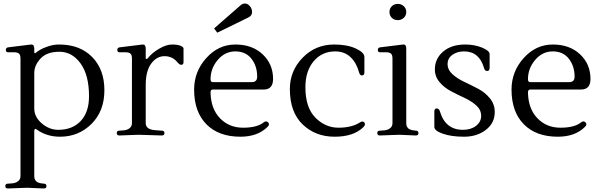

<svg xmlns="http://www.w3.org/2000/svg" viewBox="-20 -763 3408 1087"><path d="M484 -218Q484 -338 436 -404Q388 -470 316.5 -470Q245 -470 209.5 -431.5Q174 -393 174 -350V-149Q174 -101 216.5 -64.5Q259 -28 310 -28Q390 -28 437 -78Q484 -128 484 -218ZM158 -511Q174 -511 174 -488V-469Q174 -457 182.5 -464Q191 -471 206 -480.5Q221 -490 252 -500.5Q283 -511 315 -511Q432 -511 501.5 -440.5Q571 -370 571 -252Q571 -134 498 -61.5Q425 11 320 11Q243 11 186 -31Q181 -35 177.5 -32Q174 -29 174 -22V234Q174 270 214 275L231 277Q243 278 243 291Q243 304 228 304L133 300L25 304Q10 304 10 291Q10 278 22 277L50 275Q70 273 83 262.5Q96 252 96 234V-432Q96 -452 87.5 -459.5Q79 -467 60 -467H26Q13 -467 13 -480Q13 -493 26 -495L156 -511Q157 -511 158 -511Z M789 -511Q805 -511 805 -488V-434Q805 -429 809 -429Q813 -429 818 -435Q841 -464 881.5 -487.5Q922 -511 953.5 -511Q985 -511 1002 -504Q1019 -497 1019 -488V-411Q1019 -396 1005 -396Q997 -396 984 -411Q956 -445 911.5 -445Q867 -445 836 -403Q805 -361 805 -282V-66Q805 -30 858 -26L899 -23Q911 -22 911 -9Q911 4 896 4L764 0L656 4Q641 4 641 -9Q641 -22 653 -23L681 -25Q701 -27 714 -37.5Q727 -48 727 -66V-432Q727 -452 718.5 -459.5Q710 -467 691 -467H657Q644 -467 644 -480Q644 -493 657 -495L787 -511Q788 -511 789 -511Z M1526 -316Q1526 -256 1472 -256H1184Q1172 -256 1172 -239Q1174 -147 1225.5 -93.5Q1277 -40 1356.5 -40Q1436 -40 1474 -71Q1487 -81 1498 -70Q1509 -59 1495 -45Q1439 11 1341 11Q1218 11 1148.5 -59.5Q1079 -130 1079 -256Q1079 -358 1148 -434.5Q1217 -511 1312.5 -511Q1408 -511 1467 -455.5Q1526 -400 1526 -316ZM1436 -329Q1436 -389 1403.5 -430.5Q1371 -472 1312.5 -472Q1254 -472 1213 -424Q1172 -376 1172 -314Q1172 -298 1185 -298H1405Q1436 -298 1436 -329ZM1343 -734Q1353 -743 1367.5 -743Q1382 -743 1394.5 -728.5Q1407 -714 1407 -694.5Q1407 -675 1388 -665L1210 -578L1192 -602Z M2043 -353Q2043 -336 2029 -336Q2017 -336 2013 -353Q1998 -408 1964 -440Q1930 -472 1878 -472Q1803 -472 1756 -416.5Q1709 -361 1709 -269Q1709 -154 1765.5 -97Q1822 -40 1896.5 -40Q1971 -40 2018 -70Q2025 -75 2031 -75Q2037 -75 2041.5 -71Q2046 -67 2046 -59.5Q2046 -52 2038 -44Q1983 11 1874.5 11Q1766 11 1693.5 -58.5Q1621 -128 1621 -259Q1621 -362 1693.5 -436.5Q1766 -511 1872 -511Q1945 -511 1994 -488.5Q2043 -466 2043 -440Z M2337 -23Q2349 -22 2349 -9Q2349 4 2334 4L2239 0L2131 4Q2116 4 2116 -9Q2116 -22 2128 -23L2156 -25Q2176 -27 2189 -37.5Q2202 -48 2202 -66V-432Q2202 -452 2193.5 -459.5Q2185 -467 2166 -467H2132Q2119 -467 2119 -480Q2119 -493 2132 -495L2262 -511Q2280 -513 2280 -488V-66Q2280 -30 2320 -25ZM2198.5 -662Q2185 -675 2185 -695Q2185 -715 2198.5 -728Q2212 -741 2232 -741Q2252 -741 2266 -728Q2280 -715 2280 -695Q2280 -675 2266 -662Q2252 -649 2232 -649Q2212 -649 2198.5 -662Z M2781 -129Q2781 -66 2730.5 -27.5Q2680 11 2607.5 11Q2535 11 2487 -6Q2439 -23 2439 -44V-131Q2439 -149 2452.5 -149Q2466 -149 2471 -131Q2502 -28 2601 -28Q2646 -28 2675 -50.5Q2704 -73 2704 -107Q2704 -141 2677 -165.5Q2650 -190 2611.5 -208Q2573 -226 2534.5 -246Q2496 -266 2469 -297.5Q2442 -329 2442 -370Q2442 -431 2489 -471Q2536 -511 2614 -511Q2666 -511 2709 -493.5Q2752 -476 2752 -456V-379Q2752 -361 2738 -361Q2724 -361 2720 -379Q2693 -472 2607 -472Q2568 -472 2541 -452.5Q2514 -433 2514 -400.5Q2514 -368 2541.5 -343Q2569 -318 2608.5 -299.5Q2648 -281 2687 -260.5Q2726 -240 2753.5 -206.5Q2781 -173 2781 -129Z M3323 -316Q3323 -256 3269 -256H2981Q2969 -256 2969 -239Q2971 -147 3022.5 -93.5Q3074 -40 3153.5 -40Q3233 -40 3271 -71Q3284 -81 3295 -70Q3306 -59 3292 -45Q3236 11 3138 11Q3015 11 2945.5 -59.5Q2876 -130 2876 -256Q2876 -358 2945 -434.5Q3014 -511 3109.5 -511Q3205 -511 3264 -455.5Q3323 -400 3323 -316ZM3233 -329Q3233 -389 3200.5 -430.5Q3168 -472 3109.5 -472Q3051 -472 3010 -424Q2969 -376 2969 -314Q2969 -298 2982 -298H3202Q3233 -298 3233 -329Z"/></svg>

Font: Lustria
Style: Regular
Weight: 400
Designer: Matthew Desmond
Foundry: Matthew Desmond
Version: Version 001.001; ttfautohint (v1.6)